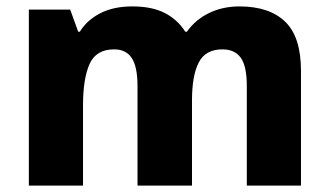

<svg xmlns="http://www.w3.org/2000/svg" viewBox="-20 -579 1026 599"><path d="M727 -559Q820 -559 869.5 -511.5Q919 -464 919 -358V0H750V-310Q750 -373 731 -399Q712 -425 674 -425Q621 -425 600 -384Q579 -343 579 -266V0H409V-310Q409 -371 391 -398Q373 -425 336 -425Q280 -425 259.5 -379.5Q239 -334 239 -250V0H70V-549H199L224 -480H229Q251 -516 292.5 -537.5Q334 -559 393 -559Q454 -559 494 -538.5Q534 -518 558 -480H563Q590 -518 632.5 -538.5Q675 -559 727 -559Z"/></svg>

Font: Noto Sans Lao Looped ExtraBold
Style: Regular
Weight: 800
Designer: Mark Frömberg, Ben Mitchell
Foundry: The Fontpad Ltd
Version: Version 1.002; ttfautohint (v1.8.4.7-5d5b)